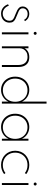

<svg xmlns="http://www.w3.org/2000/svg" viewBox="1372 -2274 917 3702"><g transform="rotate(90 1831.0 -422.5)"><path d="M242.5 16Q179.5 16 132.2 -19Q85 -54 61.5 -118.5L89 -134Q109.5 -78.5 149.8 -47.2Q190 -16 242 -16Q279 -16 310.5 -32Q342 -48 361 -77.2Q380 -106.5 380 -146.5Q380 -182 363.8 -202Q347.5 -222 316.8 -236Q286 -250 242 -267Q208.5 -280 176.8 -296.2Q145 -312.5 124.5 -337.5Q104 -362.5 104 -401.5Q104 -438 123 -466.5Q142 -495 174.8 -511.5Q207.5 -528 248.5 -528Q293 -528 329.2 -506.5Q365.5 -485 388 -446L363 -428Q325.5 -496.5 248.5 -496.5Q200.5 -496.5 170 -470.2Q139.5 -444 139.5 -402Q139.5 -372.5 155.5 -354Q171.5 -335.5 199 -322.8Q226.5 -310 260.5 -297Q308 -278.5 342.8 -261.5Q377.5 -244.5 396.8 -218.8Q416 -193 416 -148Q416 -98.5 393 -61.5Q370 -24.5 330.8 -4.2Q291.5 16 242.5 16Z M603.5 0V-512H641.5V0ZM622.5 -612.5Q614.5 -612.5 607.8 -616.5Q601 -620.5 597 -627.2Q593 -634 593 -642Q593 -650 597 -656.5Q601 -663 607.8 -666.8Q614.5 -670.5 622.5 -670.5Q630.5 -670.5 636.8 -666.8Q643 -663 647 -656.5Q651 -650 651 -642Q651 -634 647 -627.2Q643 -620.5 636.8 -616.5Q630.5 -612.5 622.5 -612.5Z M872.5 0V-512H910.5V-436.5Q927.5 -473.5 971.2 -500.8Q1015 -528 1083 -528Q1142.5 -528 1184.5 -504Q1226.5 -480 1248.8 -433Q1271 -386 1271 -317.5V0H1233V-312Q1233 -401.5 1192.2 -448Q1151.5 -494.5 1076.5 -494.5Q1024 -494.5 986.8 -473.8Q949.5 -453 930 -419.2Q910.5 -385.5 910.5 -347V0Z M1713 16Q1640.5 16 1582.5 -19.2Q1524.5 -54.5 1491 -116Q1457.5 -177.5 1457.5 -256Q1457.5 -335 1491 -396.2Q1524.5 -457.5 1582.5 -492.8Q1640.5 -528 1713.5 -528Q1788 -528 1848 -490.2Q1908 -452.5 1939 -386.5V-861H1977V0H1939V-126Q1907.5 -59.5 1847.8 -21.8Q1788 16 1713 16ZM1718.5 -18.5Q1784 -18.5 1834.2 -48.8Q1884.5 -79 1913.2 -133Q1942 -187 1942 -256Q1942 -325.5 1913.5 -379.2Q1885 -433 1834.5 -463.2Q1784 -493.5 1718.5 -493.5Q1654 -493.5 1603.5 -463.2Q1553 -433 1524 -379.2Q1495 -325.5 1495 -256Q1495 -187 1524 -133.2Q1553 -79.5 1603.5 -49Q1654 -18.5 1718.5 -18.5Z M2428 16Q2355.5 16 2297.5 -19.2Q2239.5 -54.5 2206 -116Q2172.5 -177.5 2172.5 -256Q2172.5 -335 2206 -396.2Q2239.5 -457.5 2297.2 -492.8Q2355 -528 2428 -528Q2504 -528 2564.8 -490.2Q2625.5 -452.5 2654 -386.5V-512H2692V0H2654V-126Q2622.5 -59.5 2562.8 -21.8Q2503 16 2428 16ZM2433.5 -18.5Q2499 -18.5 2549.2 -48.8Q2599.5 -79 2628.2 -133Q2657 -187 2657 -256Q2657 -325.5 2628.5 -379.2Q2600 -433 2549.5 -463.2Q2499 -493.5 2433.5 -493.5Q2369 -493.5 2318.5 -463.2Q2268 -433 2239 -379.2Q2210 -325.5 2210 -256Q2210 -187 2239 -133.2Q2268 -79.5 2318.5 -49Q2369 -18.5 2433.5 -18.5Z M3160 16Q3102.5 16 3052.5 -4Q3002.5 -24 2965.2 -60.8Q2928 -97.5 2907 -147Q2886 -196.5 2886 -256Q2886 -315.5 2906.8 -365.2Q2927.5 -415 2965 -451.5Q3002.5 -488 3052.2 -508Q3102 -528 3160 -528Q3211 -528 3256.5 -512.5Q3302 -497 3336.5 -469L3316.5 -443Q3252.5 -494 3162 -494Q3092.5 -494 3038.5 -463.2Q2984.5 -432.5 2953.8 -378.5Q2923 -324.5 2923 -256Q2923 -188 2953.5 -134Q2984 -80 3038 -49Q3092 -18 3162.5 -18Q3206.5 -18 3245.8 -31Q3285 -44 3315.5 -69L3336.5 -43Q3301 -15.5 3256 0.2Q3211 16 3160 16Z M3509 0V-512H3547V0ZM3528 -612.5Q3520 -612.5 3513.2 -616.5Q3506.5 -620.5 3502.5 -627.2Q3498.5 -634 3498.5 -642Q3498.5 -650 3502.5 -656.5Q3506.5 -663 3513.2 -666.8Q3520 -670.5 3528 -670.5Q3536 -670.5 3542.2 -666.8Q3548.5 -663 3552.5 -656.5Q3556.5 -650 3556.5 -642Q3556.5 -634 3552.5 -627.2Q3548.5 -620.5 3542.2 -616.5Q3536 -612.5 3528 -612.5Z"/></g></svg>

Font: Spartan Thin ExtraLight
Style: Regular
Weight: 250
Version: Version 1.004